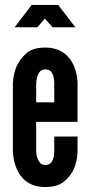

<svg xmlns="http://www.w3.org/2000/svg" viewBox="-20 -747 362 775"><path d="M215 -727 284 -637H192L161 -672L131 -637H39L108 -727ZM293 -196V-133C290 -80 274 -43 238 -14C220 1 195 8 162 8C97 8 64 -28 48 -64C39 -85 33 -109 32 -136V-411C35 -464 52 -503 88 -533C105 -548 130 -555 163 -555C228 -555 261 -519 277 -484C286 -463 292 -440 293 -414V-255H126V-136C127 -115 133 -100 142 -89C147 -84 154 -81 163 -81C182 -81 191 -93 195 -108C198 -116 199 -125 199 -136V-196ZM126 -334H199V-411C199 -432 195 -447 185 -459C180 -464 172 -467 163 -467C144 -467 136 -454 131 -439C128 -431 127 -422 126 -411Z"/></svg>

Font: League Gothic
Style: Regular
Weight: 400
Designer: The League of Moveable Type
Version: Version 1.560;PS 001.560;hotconv 1.0.56;makeotf.lib2.0.21325